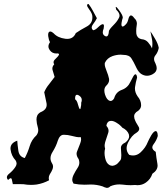

<svg xmlns="http://www.w3.org/2000/svg" viewBox="-20 -906 825 956"><path d="M490.7 22Q461.9 12.7 431.6 12.7Q425.3 12.7 418.5 13.2Q409.2 13.7 399.9 13.7Q372.6 13.7 346.2 8.3Q339.8 -1.5 339.8 -11.2Q339.8 -11.2 339.8 -13.7Q340.8 -23.9 345.7 -34.2Q355 -53.2 367.7 -72.3Q375 -84 375 -96.2Q375 -105 371.6 -113.8Q361.3 -127.9 361.3 -140.6Q361.3 -146 363.3 -150.9Q369.6 -167.5 376.5 -184.6Q380.4 -193.8 382.8 -203.6Q383.8 -207.5 383.8 -211.4Q383.8 -217.3 381.8 -223.6Q377.4 -222.7 372.6 -222.7Q366.7 -222.7 360.4 -224.1Q348.6 -226.6 336.9 -229.5Q316.9 -234.9 299.3 -234.9Q297.9 -234.9 296.4 -234.9Q277.3 -234.4 267.6 -205.1Q259.8 -178.7 241.7 -149.4Q231.4 -133.3 231.4 -118.2Q231.4 -105.5 238.8 -93.3Q244.1 -85.4 244.1 -78.1Q244.1 -70.8 241.7 -64Q236.8 -51.3 228 -38.1Q222.7 -29.3 222.7 -19Q222.7 -13.7 224.1 -8.3Q195.3 7.3 162.6 12.7Q148.4 14.6 134.3 14.6Q115.7 14.6 96.7 11.2Q83.5 10.7 70.3 10.7Q57.1 10.7 43.9 10.7Q42 -1.5 38.6 -13.7Q37.1 -18.6 33.7 -18.6Q28.8 -18.6 20 -9.8Q14.2 -16.6 14.2 -22.9Q14.2 -32.2 25.4 -41Q44.4 -56.2 56.2 -74.2Q61.5 -82 62.5 -89.8Q62.5 -89.8 62.5 -92.3Q62.5 -99.6 57.6 -107.4Q36.6 -129.9 32.7 -161.1Q32.2 -164.1 32.2 -167Q32.2 -193.8 65.9 -205.6Q66.9 -187 71.3 -156.2Q75.7 -125.5 103.5 -119.1Q118.7 -147.9 127.9 -178.7Q137.2 -210 161.6 -232.4Q170.4 -244.1 170.4 -257.8Q170.4 -264.2 168.5 -271Q162.1 -292 161.6 -311Q161.6 -321.8 165.5 -330.6Q169.4 -339.8 181.6 -347.2Q212.4 -359.4 212.4 -383.8Q212.4 -387.2 211.9 -391.1Q206.1 -420.9 200.2 -446.8Q209 -468.3 224.1 -486.3Q238.8 -504.4 252 -522.9Q247.1 -539.6 242.2 -555.7Q240.7 -560.1 240.7 -564.5Q240.7 -575.7 250 -585.9Q246.6 -590.8 246.6 -595.7Q246.6 -604 255.9 -612.3Q270.5 -626 273.4 -633.3Q273.9 -634.8 273.9 -635.7Q273.9 -637.2 272.9 -637.7Q271.5 -639.6 266.6 -640.1Q263.7 -639.6 260.7 -639.6Q239.3 -639.6 227.5 -656.7Q221.2 -665.5 221.2 -674.8Q221.2 -685.1 229 -696.3Q222.7 -706.5 220.2 -725.1Q219.7 -729 219.7 -731.9Q219.7 -744.1 225.6 -748Q227.5 -749 230 -749Q231.9 -749 234.4 -748.5Q239.7 -746.6 247.6 -739.7Q267.6 -717.8 305.7 -712.9Q310.5 -712.4 314.9 -712.4Q345.2 -712.4 357.4 -741.2Q379.9 -756.8 411.1 -773.4Q439.9 -788.6 439.9 -817.9Q439.9 -820.3 439.9 -822.8Q439.9 -822.8 439.9 -824.2Q439.9 -837.9 423.3 -860.4Q413.6 -873 413.6 -879.9Q413.6 -885.7 420.9 -886.2Q433.6 -869.6 442.9 -851.6Q452.1 -833 462.4 -815.4Q456.1 -801.8 442.9 -784.7Q436.5 -776.4 436.5 -769.5Q436.5 -761.7 443.8 -755.4Q454.6 -756.3 469.7 -771.5Q484.4 -785.6 492.2 -785.6Q492.2 -785.6 492.7 -785.6Q495.6 -785.6 497.1 -780.8Q497.6 -779.3 497.6 -776.9Q497.6 -772 496.1 -763.7Q491.7 -752.9 491.7 -745.1Q491.7 -732.4 502.9 -726.6Q506.3 -724.6 509.3 -724.6Q521 -724.6 522.5 -752.9Q527.3 -762.2 535.6 -771Q543.5 -779.3 551.8 -788.1Q566.4 -803.7 573.7 -820.3Q575.2 -824.2 575.2 -828.6Q575.2 -842.3 558.6 -857.9Q556.2 -865.7 556.2 -869.1Q556.2 -871.6 557.6 -871.6Q560.5 -871.6 571.3 -857.4Q591.3 -830.6 591.3 -818.8Q591.3 -818.8 591.3 -817.4Q587.9 -808.6 585.4 -793Q584.5 -788.1 584.5 -784.7Q584.5 -776.9 588.4 -774.4Q589.4 -773.9 590.8 -773.9Q592.8 -773.9 594.7 -774.9Q599.1 -776.9 605.5 -783.7Q614.7 -792 618.7 -809.1Q622.6 -826.2 630.4 -829.1Q630.4 -829.1 631.8 -829.1Q634.3 -829.1 638.2 -827.1Q642.6 -824.2 649.4 -814.9Q661.6 -804.2 661.6 -788.1Q661.6 -783.7 660.6 -779.3Q658.2 -765.1 658.2 -752Q658.2 -745.6 658.7 -739.3Q659.7 -729.5 665.5 -722.2Q670.9 -714.4 684.6 -710.9Q704.6 -709.5 716.8 -695.8Q729.5 -681.6 736.8 -665Q738.8 -676.3 738.8 -688Q738.8 -698.2 737.3 -708Q733.4 -729 729 -750Q736.3 -739.7 751.5 -713.9Q767.1 -688 770.5 -667.5Q766.6 -646 753.4 -629.9Q747.1 -622.1 747.1 -612.3Q747.1 -602.1 754.4 -589.4Q760.3 -576.7 760.3 -566.4Q760.3 -547.4 740.2 -536.6Q726.1 -528.8 711.9 -528.8Q696.3 -528.8 681.2 -539.1Q671.9 -546.4 666 -556.2Q659.7 -566.4 654.8 -577.6Q645.5 -597.7 634.3 -615.2Q623 -632.8 594.2 -632.8Q587.4 -633.8 580.6 -633.8Q561.5 -633.8 541 -627Q513.2 -617.2 502 -592.8Q501.5 -589.8 501.5 -587.4Q501.5 -579.6 503.9 -571.8Q507.3 -561.5 511.2 -551.3Q519 -532.7 522.9 -514.2Q523.4 -511.2 523.4 -507.8Q523.4 -492.2 507.3 -477.5Q499.5 -468.3 499.5 -455.1Q499.5 -446.3 502.9 -435.1Q511.7 -407.7 527.3 -403.8Q528.8 -403.3 530.3 -403.3Q534.2 -403.3 538.1 -405.3Q543.5 -408.2 548.3 -416.5Q557.1 -447.8 586.4 -458.5Q616.2 -469.2 629.4 -498.5Q633.3 -505.9 641.1 -521Q648.4 -535.6 654.3 -536.1Q654.3 -536.1 654.8 -536.1Q657.2 -536.1 659.2 -532.7Q661.6 -529.3 662.6 -520Q655.3 -494.6 652.3 -472.2Q651.9 -468.8 651.9 -464.8Q651.9 -445.8 665 -426.3Q682.6 -405.8 682.6 -382.3Q682.6 -360.8 658.2 -347.7Q649.9 -339.8 648.4 -332Q647.9 -329.1 647.9 -326.2Q647.9 -321.3 649.4 -315.4Q655.8 -296.4 668.5 -277.8Q673.3 -271 673.3 -264.6Q673.3 -254.4 660.2 -245.6Q635.3 -231.9 617.7 -196.3Q610.4 -181.2 610.4 -167.5Q610.4 -149.4 623.5 -134.8Q633.3 -131.8 642.6 -131.8Q663.1 -131.8 680.2 -147.5Q705.1 -170.9 715.8 -198.7Q720.7 -210.4 732.9 -231.9Q745.6 -252.9 755.4 -253.4Q755.4 -253.4 755.9 -253.4Q759.3 -253.4 762.2 -248Q765.1 -242.7 765.6 -229Q759.8 -207.5 744.1 -187Q738.3 -179.2 738.3 -172.4Q738.3 -160.2 755.4 -149.9Q758.3 -120.6 763.7 -90.8Q764.6 -86.4 764.6 -82Q764.6 -58.1 738.8 -41Q729.5 -13.2 706.5 2.9Q688 16.1 664.6 16.1Q658.7 16.1 652.8 15.1Q642.1 16.1 630.9 16.1Q610.8 16.1 590.3 13.2Q582.5 12.2 574.7 12.2Q550.8 12.2 529.3 21.5Q522 29.3 513.2 29.3Q512.2 29.3 510.7 29.3Q500.5 27.3 490.7 22ZM384.3 -394.5Q387.2 -401.9 387.2 -408.2Q387.2 -421.9 373 -430.7Q367.2 -434.1 363.3 -434.1Q354 -434.1 354 -416.5Q354 -414.1 354 -411.6Q363.3 -405.8 368.2 -385.7Q373.5 -365.7 377.4 -363.3Q377.9 -362.8 378.4 -362.8Q379.9 -362.8 380.9 -365.7Q382.3 -369.6 383.8 -380.9Q384.3 -382.8 384.3 -387.2Q384.3 -389.6 384.3 -394.5ZM573.2 -100.6Q581.1 -107.9 583 -117.2Q584 -124 584 -130.9Q584 -132.3 584 -135.3Q582 -169.9 582 -170.4Q582 -186.5 604 -196.3Q623 -211.4 623 -227.5Q623 -232.4 621.6 -237.3Q613.8 -258.3 588.9 -270.5Q579.1 -283.2 560.1 -294.9Q545.4 -304.2 533.2 -304.2Q529.3 -304.2 525.9 -303.2Q520 -301.8 515.6 -295.9Q510.7 -290 509.8 -279.3Q520.5 -267.6 520.5 -254.9Q520.5 -250 519 -245.1Q513.7 -227.5 506.8 -208Q502.9 -197.8 501.5 -187.5Q501 -184.1 501 -181.2Q501 -173.8 503.4 -166Q500.5 -156.2 500.5 -144.5Q500.5 -132.8 503.4 -119.6Q508.8 -93.3 525.4 -84Q531.7 -80.6 539.6 -80.6Q540.5 -80.6 541.5 -80.6Q550.8 -81.5 562 -88.9Q564.9 -91.8 567.9 -94.7Q570.3 -97.7 573.2 -100.6Z"/></svg>

Font: Brazier Flame
Style: Regular
Weight: 400
Designer: Walter E Stewart
Version: 0.1